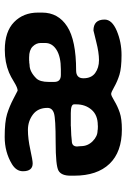

<svg xmlns="http://www.w3.org/2000/svg" viewBox="125 -673 558 848"><g transform="rotate(90 404.0 -249.0)"><path d="M169.9 -169.9V-149.4Q169.9 -129.9 185.5 -114.3Q201.2 -98.6 233.4 -98.6H247.6L250 -99.1H255.4L266.6 -100.6Q296.4 -100.6 325.7 -129.9Q341.8 -146 341.8 -185.1V-210Q341.8 -238.8 311 -238.8H286.1Q230.5 -238.8 200.2 -219.7Q169.9 -200.7 169.9 -169.9ZM626.5 -314Q626.5 -314 625.5 -327.6Q625.5 -357.4 603.8 -379.2Q582 -400.9 556.6 -400.9L550.8 -401.9L539.1 -402.3H536.1L533.2 -401.9Q488.3 -401.9 464.6 -374.3Q440.9 -346.7 440.9 -307.1V-296.9Q440.9 -282.7 479.5 -282.7H536.1L539.1 -283.2L576.7 -284.7L602.1 -287.1Q627 -287.1 627 -311ZM380.4 -47.9Q367.7 -47.9 342.8 -32.5Q317.9 -17.1 300.3 -9.8Q255.4 8.8 200.2 8.8Q119.6 8.8 77.6 -32.2Q35.6 -73.2 35.6 -137.7V-155.8Q35.6 -227.1 96.7 -266.6Q157.7 -306.2 291 -306.2Q325.7 -306.2 325.7 -338.4Q325.7 -373.5 302.5 -390.4Q279.3 -407.2 245.6 -407.2Q211.9 -407.2 164.6 -395Q117.2 -382.8 114.7 -382.8Q66.4 -382.8 66.4 -432.1Q66.4 -464.8 116.2 -485.8Q166 -506.8 223.1 -506.8Q280.3 -506.8 310.1 -497.6Q339.8 -488.3 363.8 -474.6Q387.7 -460.9 395 -460.9Q402.3 -460.9 425.8 -475.1Q449.2 -489.3 477.1 -498.8Q504.9 -508.3 551.8 -508.3Q651.4 -508.3 703.6 -453.6Q755.9 -398.9 755.9 -297.9V-280.8Q755.9 -241.2 733.9 -228.5Q711.9 -215.8 607.7 -215.8Q503.4 -215.8 480 -208.3Q456.5 -200.7 456.5 -179.7Q456.5 -137.2 486.1 -115.2Q515.6 -93.3 554 -93.3Q592.3 -93.3 640.4 -103.8Q688.5 -114.3 701.7 -114.3Q736.3 -114.3 736.3 -71.3Q736.3 -42 705.1 -22.9Q651.9 9.3 585 9.3Q518.1 9.3 483.9 -1.2Q449.7 -11.7 415.3 -29.8Q380.9 -47.9 380.4 -47.9Z"/></g></svg>

Font: Averia Sans Libre
Style: Bold
Weight: 700
Version: Version 1.002